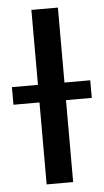

<svg xmlns="http://www.w3.org/2000/svg" viewBox="-85 -741 421 775"><g transform="rotate(-5 125.5 -353.5)"><path d="M179.7 -403.3H284.2V-332H179.7V0H72.3V-332H-33.2V-403.3H72.3V-707H179.7Z"/></g></svg>

Font: Pretendard Std Medium
Style: Regular
Weight: 500
Designer: Base glyphs from Inter by Rasmus Andersson; Hangeul glyphs from Noto Sans CJK(Source Han Sans) by Jang Soo-young and Kan
Foundry: Kil Hyung-jin
Version: Version 1.309